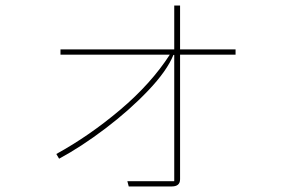

<svg xmlns="http://www.w3.org/2000/svg" viewBox="-20 -637 1040 692"><path d="M829 -459V-440H629V9Q629 35 599 35H444L439 16H608V-439H605Q582 -382 514.5 -311Q447 -240 360 -174Q273 -108 193 -65L183 -82Q303 -148 414 -242Q525 -336 592 -440H198V-459H608V-617H629V-459Z"/></svg>

Font: IBM Plex Sans JP Thin
Style: Regular
Weight: 100
Designer: Mike Abbink; Paul van der Laan; Pieter van Rosmalen; Wujin Sim; Yejin Wi; Jinhee Kim; Boomi Park; Yona Kim; Kichan Ma
Foundry: Sandoll Inc.
Version: Version 1.001